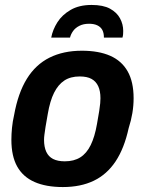

<svg xmlns="http://www.w3.org/2000/svg" viewBox="-20 -744 586 776"><path d="M234 12Q166 12 119.5 -8.5Q73 -29 49.5 -71Q26 -113 26 -179Q26 -202 28.5 -227.5Q31 -253 37 -279Q53 -368 88.5 -425.5Q124 -483 180 -511Q236 -539 311 -539Q379 -539 425.5 -518.5Q472 -498 496 -455.5Q520 -413 520 -347Q520 -317 515 -287Q510 -257 500 -226Q482 -144 447 -91.5Q412 -39 359 -13.5Q306 12 234 12ZM242 -92Q279 -92 304.5 -108Q330 -124 346.5 -157.5Q363 -191 372 -243Q378 -276 381 -295.5Q384 -315 385 -326.5Q386 -338 386 -347Q386 -376 377 -395.5Q368 -415 350 -425Q332 -435 302 -435Q265 -435 240 -418.5Q215 -402 198.5 -369Q182 -336 173 -283Q167 -251 164 -231Q161 -211 159.5 -199.5Q158 -188 158 -179Q158 -150 167 -130.5Q176 -111 194.5 -101.5Q213 -92 242 -92ZM350 -724Q397 -724 424.5 -709Q452 -694 465 -670Q478 -646 478 -619Q478 -612 477.5 -605.5Q477 -599 475 -592H400Q400 -611 393.5 -623Q387 -635 373.5 -641.5Q360 -648 340 -648Q317 -648 300.5 -639.5Q284 -631 275 -618Q266 -605 263 -592H187Q193 -624 212 -654Q231 -684 265.5 -704Q300 -724 350 -724Z"/></svg>

Font: Archivo SemiCondensed
Style: Bold Italic
Weight: 700
Width: 4
Italic angle: -10°
Designer: Hector Gatti
Foundry: Omnibus-Type
Version: Version 2.001